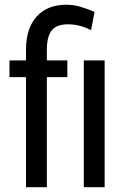

<svg xmlns="http://www.w3.org/2000/svg" viewBox="-20 -780 530 800"><path d="M416 0H329.1V-528.3H416ZM88.4 0V-458.5H19.5V-528.3H88.4V-577.1Q89.4 -663.6 133.5 -711.9Q177.7 -760.3 256.8 -760.3Q287.6 -760.3 315.4 -751.7Q343.3 -743.2 374 -730.5L359.4 -654.3Q312 -678.7 263.7 -678.7Q214.8 -678.7 195.1 -652.8Q175.3 -627 175.3 -574.2V-528.3H260.7V-458.5H175.3V0Z"/></svg>

Font: MAUL Condensed
Style: Condensed Regular
Weight: 400
Designer: MAUL
Version: Version 1.0; 2020; ttfautohint (v1.8.3)